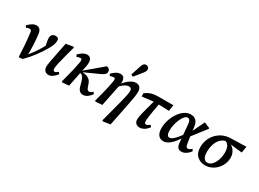

<svg xmlns="http://www.w3.org/2000/svg" viewBox="-37 -1604 3541 2626"><g transform="rotate(30 1733.5 -291.5)"><path d="M155 0Q151 -106 144 -194Q137 -282 126 -365Q123 -390 115 -398Q107 -406 92 -406Q80 -406 68 -402.5Q56 -399 39 -392L24 -422Q66 -461 94 -477Q122 -493 151 -493Q221 -493 233 -404Q242 -334 246 -254Q250 -174 249 -92Q295 -148 330.5 -201.5Q366 -255 398 -313L388 -362Q386 -377 383 -393Q380 -409 380 -422Q380 -462 399.5 -480.5Q419 -499 447 -499Q464 -499 475.5 -494.5Q487 -490 494 -485Q501 -471 501 -445Q501 -418 489.5 -385.5Q478 -353 451 -306Q409 -233 348.5 -151.5Q288 -70 215 1L162 7Z M629 14Q592 14 570 -9Q548 -32 548 -75Q548 -87 550 -104Q552 -121 558.5 -156.5Q565 -192 578 -257L621 -474L735 -493L744 -482L711 -362Q682 -256 668.5 -195Q655 -134 655 -102Q655 -66 682 -66Q694 -66 705.5 -74Q717 -82 732 -95L753 -68Q689 14 629 14Z M833 -2Q856 -85 870.5 -144Q885 -203 895.5 -249Q906 -295 914 -340Q921 -377 917 -391.5Q913 -406 896 -406Q881 -406 868.5 -402.5Q856 -399 838 -392L823 -422Q865 -462 894 -477.5Q923 -493 953 -493Q998 -493 1015.5 -456.5Q1033 -420 1019 -349L1003 -269L1263 -489Q1287 -487 1302.5 -471Q1318 -455 1318 -432Q1318 -407 1299 -388.5Q1280 -370 1227 -347L1016 -252L1046 -248Q1093 -242 1122.5 -219.5Q1152 -197 1166 -154L1181 -111Q1191 -83 1201.5 -74.5Q1212 -66 1227 -66Q1249 -66 1279 -96L1300 -69Q1272 -30 1240 -8Q1208 14 1174 14Q1141 14 1119 -5Q1097 -24 1085 -67L1068 -129Q1054 -180 1038.5 -200Q1023 -220 999 -226L994 -227L948 0L844 8Z M1359 -2Q1382 -85 1396.5 -144Q1411 -203 1421.5 -249Q1432 -295 1440 -340Q1447 -377 1443 -391.5Q1439 -406 1422 -406Q1407 -406 1394.5 -402.5Q1382 -399 1364 -392L1349 -422Q1391 -462 1420 -477.5Q1449 -493 1479 -493Q1558 -493 1549 -381Q1596 -437 1641 -465Q1686 -493 1723 -493Q1764 -493 1786 -469Q1808 -445 1808 -402Q1808 -383 1806.5 -363Q1805 -343 1800.5 -314Q1796 -285 1787 -238.5Q1778 -192 1764 -120L1705 174L1592 192L1580 181L1636 -30Q1658 -114 1672 -169.5Q1686 -225 1694 -260Q1702 -295 1705 -317Q1708 -339 1708 -355Q1708 -402 1663 -402Q1610 -402 1541 -331L1474 0L1370 8ZM1609 -559Q1635 -639 1661 -718Q1672 -751 1686.5 -763Q1701 -775 1718 -775Q1741 -775 1755 -761.5Q1769 -748 1769 -728Q1769 -712 1761.5 -697Q1754 -682 1737 -661Q1713 -631 1689.5 -601.5Q1666 -572 1641 -542Z M1882 -369 1880 -419Q1911 -442 1940.5 -456Q1970 -470 2007.5 -476Q2045 -482 2099 -482H2317L2303 -385L2139 -391Q2125 -312 2116.5 -262.5Q2108 -213 2104 -183.5Q2100 -154 2098.5 -137Q2097 -120 2097 -107Q2097 -66 2125 -66Q2138 -66 2152 -74Q2166 -82 2182 -95L2203 -69Q2171 -25 2136.5 -5.5Q2102 14 2069 14Q2030 14 2007.5 -7.5Q1985 -29 1985 -67Q1985 -80 1987.5 -100Q1990 -120 1998 -154.5Q2006 -189 2021 -246Q2036 -303 2060 -390Z M2444 -161Q2444 -113 2457 -91.5Q2470 -70 2489 -70Q2518 -70 2554.5 -103Q2591 -136 2636 -197L2623 -350Q2618 -398 2606 -416Q2594 -434 2574 -434Q2549 -434 2526 -408Q2503 -382 2484.5 -341Q2466 -300 2455 -252.5Q2444 -205 2444 -161ZM2440 14Q2389 14 2360.5 -24Q2332 -62 2332 -129Q2332 -192 2352 -256Q2372 -320 2407.5 -373.5Q2443 -427 2489.5 -460Q2536 -493 2589 -493Q2643 -493 2674 -462Q2705 -431 2713 -362L2719 -311L2808 -495L2898 -456V-445L2730 -228L2744 -136Q2750 -93 2759 -79.5Q2768 -66 2785 -66Q2796 -66 2810 -73Q2824 -80 2841 -96L2861 -70Q2831 -28 2796.5 -7Q2762 14 2727 14Q2690 14 2670.5 -9Q2651 -32 2646 -84L2641 -144Q2586 -61 2537 -23.5Q2488 14 2440 14Z M3100 14Q3024 14 2973 -33.5Q2922 -81 2922 -173Q2922 -257 2960.5 -326.5Q2999 -396 3067 -438.5Q3135 -481 3223 -483L3467 -490L3450 -389L3266 -410Q3307 -386 3331 -344Q3355 -302 3355 -253Q3355 -199 3335 -150.5Q3315 -102 3279.5 -65Q3244 -28 3198 -7Q3152 14 3100 14ZM3033 -162Q3033 -95 3054 -64Q3075 -33 3110 -33Q3150 -33 3182 -67Q3214 -101 3233 -156.5Q3252 -212 3252 -274Q3252 -384 3183 -416Q3134 -405 3100.5 -368Q3067 -331 3050 -277.5Q3033 -224 3033 -162Z"/></g></svg>

Font: Source Serif 4 Semibold
Style: Italic
Weight: 600
Italic angle: -12°
Designer: Frank Grießhammer
Foundry: Adobe
Version: Version 4.005;hotconv 1.1.0;makeotfexe 2.6.0